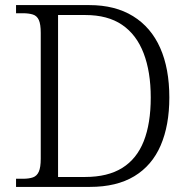

<svg xmlns="http://www.w3.org/2000/svg" viewBox="-20 -734 744 754"><path d="M43 0V-32H70Q94 -32 109.5 -37.5Q125 -43 132.5 -60Q140 -77 140 -111V-605Q140 -639 132.5 -655.5Q125 -672 109 -677Q93 -682 70 -682H43V-714H331Q432 -714 502.5 -670.5Q573 -627 609 -546Q645 -465 645 -351Q645 -242 611 -163Q577 -84 507.5 -42Q438 0 333 0ZM314 -39Q403 -39 460 -74.5Q517 -110 544.5 -179.5Q572 -249 572 -351Q572 -452 544 -525Q516 -598 459.5 -636.5Q403 -675 315 -675H208V-39Z"/></svg>

Font: Noto Serif Hebrew Light
Style: Regular
Weight: 300
Version: Version 2.003